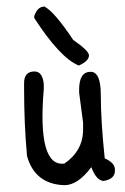

<svg xmlns="http://www.w3.org/2000/svg" viewBox="-20 -541 371 572"><path d="M250 -327.1Q280.3 -327.1 280.3 -258.8Q280.3 -180.7 292 -69.3Q322.3 -55.7 322.3 -36.1V-32.2Q322.3 -7.8 289.1 -2Q267.6 -2 252 -43Q211.9 10.7 171.9 10.7Q84 7.8 60.5 -76.2Q51.8 -169.9 51.8 -275.4V-293.9Q51.8 -328.1 83 -328.1Q106.4 -328.1 110.4 -291V-275.4Q90.8 -43 171.9 -53.7Q224.6 -89.8 227.5 -148.4V-175.8L215.8 -264.6V-274.4Q215.8 -327.1 250 -327.1ZM112.3 -521.5Q141.6 -506.8 198.2 -421.9Q245.1 -389.6 245.1 -376Q245.1 -359.4 214.8 -345.7Q159.2 -368.2 82 -487.3V-493.2Q91.8 -521.5 112.3 -521.5Z"/></svg>

Font: Sue Ellen Francisco
Style: Regular
Weight: 400
Designer: Kimberly Geswein
Foundry: Kimberly Geswein
Version: Version 1.002 2007